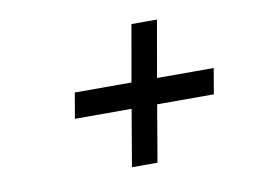

<svg xmlns="http://www.w3.org/2000/svg" viewBox="-57 -594 813 607"><g transform="rotate(-10 350.0 -290.0)"><path d="M630 -331H448L480 -513H398L366 -331H184L170 -249H352L321 -67H403L434 -249H616Z"/></g></svg>

Font: Charger Monospace
Style: Regular
Weight: 400
Designer: Jasper
Foundry: Cannot Into Space Fonts
Version: Version 0.980